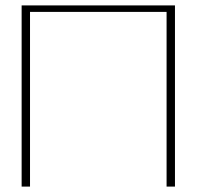

<svg xmlns="http://www.w3.org/2000/svg" viewBox="-20 -690 727 710"><path d="M60 -670V0H91V-646H596V0H627V-670Z"/></svg>

Font: LT Wave Thin
Style: Regular
Weight: 100
Designer: Daniel Lyons
Version: Version 2.5 (Glyphs App)